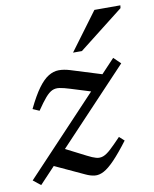

<svg xmlns="http://www.w3.org/2000/svg" viewBox="-82 -750 660 823"><g transform="rotate(-10 248.0 -339.0)"><path d="M-2 -15 429 -472.5 459 -443.5 30.5 11ZM79 -304 50.5 -316.5Q77 -371.5 100 -402.8Q123 -434 144.8 -447.2Q166.5 -460.5 189.2 -460.8Q212 -461 238 -453L397 -403.5L344 -337L225 -374Q198 -382.5 180.2 -385.2Q162.5 -388 148.2 -381.5Q134 -375 118 -356.5Q102 -338 79 -304ZM224.5 -1.5 87.5 -65 147.5 -129 244.5 -79.5Q267.5 -67.5 283.2 -63.2Q299 -59 313.8 -64.5Q328.5 -70 347 -87Q365.5 -104 394.5 -134.5L416 -115Q378.5 -65.5 351.5 -37.5Q324.5 -9.5 303.8 1.5Q283 12.5 264.2 10.5Q245.5 8.5 224.5 -1.5ZM263.5 -524.5 385.5 -689H498.5L497 -677L302 -524.5Z"/></g></svg>

Font: Newsreader
Style: Italic
Weight: 400
Italic angle: -17°
Designer: Hugues Gentile
Foundry: Production Type
Version: Version 1.003